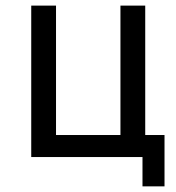

<svg xmlns="http://www.w3.org/2000/svg" viewBox="-20 -557 626 681"><path d="M90.8 0V-537.1H178.7V-78.1H407.2V-537.1H495.1V-78.1H563.5V104H485.4V0Z"/></svg>

Font: Consola Mono
Style: Book
Weight: 400
Monospace: yes
Designer: Wojciech Kalinowski "wmk69" (wmk69@o2.pl)
Foundry: Wojciech Kalinowski "wmk69" (wmk69@o2.pl)
Version: Version 2.1.0